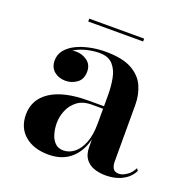

<svg xmlns="http://www.w3.org/2000/svg" viewBox="-108 -675 774 789"><g transform="rotate(20 278.5 -281.0)"><path d="M435 10Q406.5 10 383 1.8Q359.5 -6.5 345.5 -25.8Q331.5 -45 331.5 -77.5V-304.5Q331.5 -340.5 325.2 -375Q319 -409.5 299.2 -432Q279.5 -454.5 239.5 -454.5Q216.5 -454.5 190.8 -449Q165 -443.5 142.5 -432.2Q120 -421 106 -403.8Q92 -386.5 92 -363H77.5Q77.5 -392 98.5 -409.5Q119.5 -427 146 -427Q174.5 -427 196.2 -411Q218 -395 218 -365Q218 -331.5 195.8 -315.2Q173.5 -299 146 -299Q116.5 -299 96.5 -315.8Q76.5 -332.5 76.5 -363Q76.5 -389 92.5 -408.8Q108.5 -428.5 135 -441.5Q161.5 -454.5 194.5 -461.2Q227.5 -468 261.5 -468Q335 -468 376 -445.5Q417 -423 433.8 -385.8Q450.5 -348.5 450.5 -304.5V-55.5Q450.5 -38.5 457.5 -26.8Q464.5 -15 484 -15Q497.5 -15 516.2 -27Q535 -39 546 -62L553 -53Q539.5 -24 508 -7Q476.5 10 435 10ZM184 10Q119 10 80.2 -23.2Q41.5 -56.5 41.5 -113.5Q41.5 -180.5 99 -217.8Q156.5 -255 263 -255H378V-244H283Q242.5 -244 218.2 -224.8Q194 -205.5 183.2 -178Q172.5 -150.5 172.5 -124.5Q172.5 -100 178.8 -77.8Q185 -55.5 199 -41.2Q213 -27 235.5 -27Q260.5 -27 282.2 -43.5Q304 -60 317.8 -94.2Q331.5 -128.5 331.5 -181.5H339.5Q339.5 -123.5 321.8 -80.5Q304 -37.5 269.5 -13.8Q235 10 184 10ZM151.5 -560V-572.5H391.5V-560Z"/></g></svg>

Font: Bodoni Moda 18pt SemiBold
Style: Regular
Weight: 600
Designer: Owen Earl
Foundry: indestructible type
Version: Version 2.005